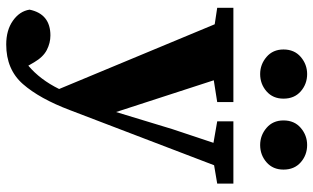

<svg xmlns="http://www.w3.org/2000/svg" viewBox="-215 -556 1007 617"><g transform="rotate(90 288.5 -247.5)"><path d="M370 -442V-494H570V-442L511 -432L334 31Q297 129 250 182.5Q203 236 123 236Q77 236 46.5 214.5Q16 193 11 161Q25 94 94 94Q118 94 140.5 105.5Q163 117 180 146L191 165Q236 127 266 66L58 -434L5 -442V-494H308V-442L238 -431L340 -117L395 -298L439 -430ZM218 -580Q187 -580 163 -600.5Q139 -621 139 -655Q139 -690 163 -710.5Q187 -731 218 -731Q250 -731 273.5 -710.5Q297 -690 297 -655Q297 -621 273.5 -600.5Q250 -580 218 -580ZM446 -580Q415 -580 391 -600.5Q367 -621 367 -655Q367 -690 391 -710.5Q415 -731 446 -731Q478 -731 501.5 -710.5Q525 -690 525 -655Q525 -621 501.5 -600.5Q478 -580 446 -580Z"/></g></svg>

Font: Source Serif 4 SmText
Style: Bold
Weight: 700
Designer: Frank Grießhammer
Foundry: Adobe
Version: Version 4.005;hotconv 1.1.0;makeotfexe 2.6.0